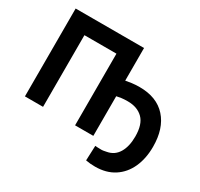

<svg xmlns="http://www.w3.org/2000/svg" viewBox="-184 -942 1432 1376"><g transform="rotate(30 532.0 -254.0)"><path d="M634 -710H68V17H218V-576H483V17H634V-311Q651 -315 672 -318Q693 -321 725 -321Q804 -321 850.5 -275.5Q897 -230 897 -129Q897 -47 866 5Q835 57 775 68Q762 71 749 73Q736 75 724 74Q718 74 702 73.5Q686 73 682 72L677 195Q712 202 754 202Q846 202 911 160Q976 118 1010 43Q1044 -32 1044 -129Q1044 -280 967 -366Q890 -452 747 -452Q714 -452 683 -448Q652 -444 634 -440Z"/></g></svg>

Font: Repo Bold
Style: Bold
Weight: 700
Designer: Stefan Peev
Foundry: Context Ltd
Version: Version 1.502